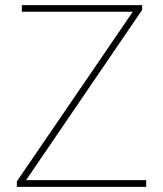

<svg xmlns="http://www.w3.org/2000/svg" viewBox="-20 -731 638 751"><path d="M82 -26.4H551.8V0H45.9V-21.5L499.5 -685.1H65.4V-710.9H536.1V-692.4Z"/></svg>

Font: TypoPRO Roboto
Style: Regular
Weight: 250
Designer: Google
Version: Version 2.136; 2016